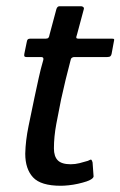

<svg xmlns="http://www.w3.org/2000/svg" viewBox="-20 -596 386 616"><path d="M175 0Q111 0 86 -27Q61 -54 61 -103Q62 -145 71.5 -191Q81 -237 91 -285Q98 -317 104 -345Q110 -373 119 -404Q121 -413 112 -413H65Q60 -413 58.5 -415Q57 -417 58 -423L66 -462Q67 -468 69.5 -470Q72 -472 78 -472H127Q133 -472 135.5 -475Q138 -478 139 -485L161 -567Q164 -576 171 -576H240Q244 -576 247 -573.5Q250 -571 249 -567L227 -485Q224 -477 225 -474.5Q226 -472 231 -472H338Q345 -472 346 -470.5Q347 -469 345 -461L338 -423Q337 -418 334 -415.5Q331 -413 324 -413H218Q214 -413 210.5 -410.5Q207 -408 206 -401Q198 -371 190.5 -340Q183 -309 176 -277Q168 -238 160.5 -197.5Q153 -157 153 -120Q153 -94 165.5 -81.5Q178 -69 207 -69Q221 -69 235 -72.5Q249 -76 262 -80Q271 -85 273 -83.5Q275 -82 277 -75L280 -33Q283 -23 258 -14Q246 -10 230.5 -6.5Q215 -3 200 -1.5Q185 0 175 0Z"/></svg>

Font: Glory Thin Medium
Style: Italic
Weight: 500
Italic angle: -12°
Version: Version 1.011